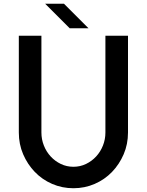

<svg xmlns="http://www.w3.org/2000/svg" viewBox="-20 -990 780 1020"><path d="M450 -840H350L220 -970H320ZM660 -286Q660 -224 637 -170.5Q614 -117 575 -76.5Q536 -36 483 -13Q430 10 370 10Q310 10 257 -13Q204 -36 165 -76.5Q126 -117 103 -170.5Q80 -224 80 -286V-800H200V-286Q200 -250 213 -217Q226 -184 249 -159Q272 -134 303 -119Q334 -104 370 -104Q406 -104 437 -119Q468 -134 491 -159Q514 -184 527 -217Q540 -250 540 -286V-800H660Z"/></svg>

Font: Gauge Heavy
Style: Heavy
Weight: 900
Designer: Daniel Pimley
Foundry: Daniel Pimley
Version: Version 2.0